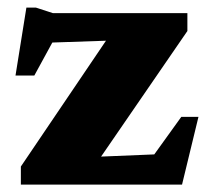

<svg xmlns="http://www.w3.org/2000/svg" viewBox="-20 -500 568 520"><path d="M36.5 0V-49L299 -437L395 -394L68 -383L157 -449.5L73 -295.5H22L51.5 -479.5H77L123 -464.5H487.5V-416L219.5 -26L122 -70.5L426.5 -83L358 -26.5L471 -183.5H517.5L473 0Z"/></svg>

Font: Newsreader ExtraBold
Style: Regular
Weight: 800
Designer: Hugues Gentile
Foundry: Production Type
Version: Version 1.003